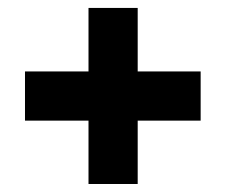

<svg xmlns="http://www.w3.org/2000/svg" viewBox="-20 -518 569 484"><path d="M43 -213.9V-337.9H203.1V-498H327.1V-337.9H485.8V-213.9H327.1V-54.2H203.1V-213.9Z"/></svg>

Font: D-DIN-PRO ExtraBold
Style: Bold
Weight: 800
Designer: Charles Nix
Foundry: CyberFei
Version: Version 1.000;hotconv 1.0.109;makeotfexe 2.5.65596